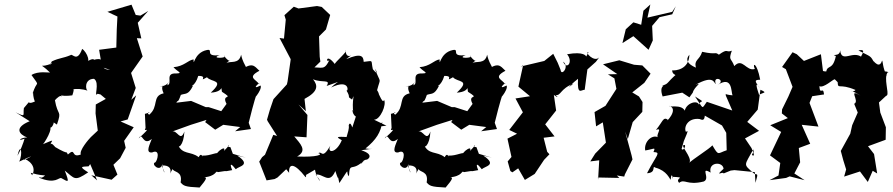

<svg xmlns="http://www.w3.org/2000/svg" viewBox="-20 -791 4000 860"><path d="M384 -56 415 17 389 -6 480 14 506 -9 488 -53 518 -82 543 -129 536 -160 579 -221 520 -247 552 -256 590 -364 568 -344 588 -397 565 -471 567 -464 619 -538 593 -620 613 -619 597 -689 644 -742 609 -721 588 -724 569 -770 461 -738 506 -717 503 -659 501 -578 424 -568 437 -490 473 -478C406 -481 469 -541 400 -523C393 -480 430 -562 356 -505C393 -503 370 -558 348 -572C325 -508 304 -554 296 -544C260 -529 249 -533 212 -516C197 -481 204 -515 213 -508C159 -481 152 -518 204 -466C200 -465 150 -474 121 -455C163 -395 143 -437 126 -369C134 -405 121 -374 136 -336C89 -316 130 -357 87 -307C82 -275 98 -264 50 -288L113 -248C44 -220 63 -190 102 -175C75 -177 52 -155 90 -170C86 -154 70 -112 58 -93C73 -158 83 -101 66 -67C129 -97 133 -96 90 -75C76 -89 153 -59 124 -6C110 -28 117 -10 182 -5C161 14 161 -2 155 5C230 36 242 2 255 7C286 24 293 32 270 -27C315 9 313 23 375 -19C332 -46 345 -44 377 -46ZM430 -368 454 -348 409 -323 408 -283 418 -206 387 -177C377 -167 334 -117 342 -99C296 -81 322 -133 284 -99C271 -121 297 -91 226 -133C262 -80 213 -163 207 -144C206 -158 237 -173 172 -145C174 -143 226 -223 198 -227C210 -194 246 -278 193 -261L235 -233C258 -300 239 -267 226 -342C234 -351 253 -370 258 -356C242 -393 219 -352 304 -364C316 -401 313 -398 264 -382C282 -383 317 -404 375 -384C362 -384 356 -438 401 -438C429 -421 398 -350 417 -371Z M1081 -85 1023 -102 1012 -132C982 -132 1030 -161 983 -115C998 -151 920 -87 968 -102C952 -114 925 -92 886 -94C891 -70 885 -117 870 -87C833 -116 796 -95 775 -147C775 -120 803 -138 806 -202C787 -151 774 -213 749 -201L835 -232L905 -254L899 -244L944 -210L980 -232L1056 -222L1033 -203L1104 -213L1094 -241C1100 -267 1119 -340 1130 -372C1097 -321 1158 -389 1147 -408C1098 -383 1150 -430 1140 -414C1130 -435 1083 -443 1142 -474C1117 -498 1111 -512 1058 -478C1103 -488 1072 -487 1060 -546C1050 -501 1011 -520 994 -508C1021 -536 1015 -496 983 -542C1008 -530 916 -527 964 -544C893 -536 939 -573 907 -567C846 -555 848 -485 847 -525C821 -521 805 -494 757 -490C774 -470 802 -463 770 -462C715 -465 756 -416 729 -409C741 -445 743 -407 695 -403C728 -409 693 -415 713 -373C659 -361 693 -313 648 -277C628 -292 674 -292 629 -281L632 -217C616 -193 672 -236 601 -171C619 -204 619 -133 660 -169C652 -146 629 -105 661 -108C700 -126 685 -72 676 -64C653 -58 698 -16 707 -56C707 -23 731 5 703 -50C779 -54 719 24 753 -34C758 -18 799 -26 789 26C802 41 807 46 874 49C904 13 914 -1 885 4C954 0 943 -30 956 -20C1021 -31 963 -18 1020 -29C1006 -63 1017 -58 1036 -33C1050 -47 1107 -51 1043 -94ZM995 -326 971 -293 915 -311H902L836 -339L770 -331C777 -347 775 -323 790 -366C811 -374 823 -364 844 -406C828 -404 854 -403 868 -451C916 -452 864 -421 907 -445C927 -421 989 -436 924 -376C997 -380 964 -431 974 -380C1033 -342 970 -374 994 -327Z M1380 -481 1415 -515 1412 -537 1409 -628 1440 -659 1459 -724 1421 -760 1400 -764 1317 -753 1296 -761 1254 -723 1260 -703 1252 -618 1232 -621 1282 -526 1281 -517 1268 -426 1265 -413 1205 -347 1189 -300 1176 -255 1179 -248 1221 -182 1204 -187 1167 -98 1154 -87 1141 -67 1174 17 1210 11 1223 4 1262 -33 1275 -17C1272 -60 1298 -63 1349 3C1361 -18 1323 10 1391 -31C1397 13 1436 44 1394 -9C1427 -15 1455 38 1482 -25C1503 40 1488 -27 1500 29C1555 -54 1525 -16 1543 -2C1547 -71 1555 -16 1613 -75C1579 -34 1603 -76 1622 -76C1626 -75 1661 -98 1598 -118C1664 -129 1656 -120 1617 -126C1665 -165 1686 -198 1693 -248C1693 -233 1645 -219 1711 -228L1655 -255C1683 -253 1713 -324 1700 -344C1694 -316 1669 -398 1663 -391C1681 -353 1680 -371 1669 -387C1686 -451 1686 -410 1659 -484C1668 -472 1675 -451 1650 -481C1640 -524 1656 -519 1609 -514C1608 -539 1598 -555 1531 -526C1587 -572 1530 -509 1528 -565C1540 -562 1478 -511 1480 -504C1432 -565 1442 -487 1461 -534C1431 -468 1428 -493 1363 -489ZM1311 -90C1359 -117 1324 -148 1298 -180L1353 -176L1357 -276L1317 -323L1350 -293L1344 -348C1406 -381 1405 -408 1382 -436C1424 -418 1463 -438 1443 -406C1518 -431 1496 -431 1463 -399C1552 -442 1539 -373 1531 -387C1555 -349 1530 -362 1557 -345C1572 -385 1554 -337 1563 -284C1560 -319 1552 -282 1574 -269L1558 -220C1547 -253 1542 -229 1542 -229C1548 -202 1510 -143 1549 -176C1473 -182 1491 -175 1511 -163C1486 -103 1442 -103 1460 -139C1422 -74 1423 -117 1406 -105C1429 -99 1400 -86 1311 -90Z M2183 -85 2125 -102 2114 -132C2084 -132 2132 -161 2085 -115C2100 -151 2022 -87 2070 -102C2054 -114 2027 -92 1988 -94C1993 -70 1987 -117 1972 -87C1935 -116 1898 -95 1877 -147C1877 -120 1905 -138 1908 -202C1889 -151 1876 -213 1851 -201L1937 -232L2007 -254L2001 -244L2046 -210L2082 -232L2158 -222L2135 -203L2206 -213L2196 -241C2202 -267 2221 -340 2232 -372C2199 -321 2260 -389 2249 -408C2200 -383 2252 -430 2242 -414C2232 -435 2185 -443 2244 -474C2219 -498 2213 -512 2160 -478C2205 -488 2174 -487 2162 -546C2152 -501 2113 -520 2096 -508C2123 -536 2117 -496 2085 -542C2110 -530 2018 -527 2066 -544C1995 -536 2041 -573 2009 -567C1948 -555 1950 -485 1949 -525C1923 -521 1907 -494 1859 -490C1876 -470 1904 -463 1872 -462C1817 -465 1858 -416 1831 -409C1843 -445 1845 -407 1797 -403C1830 -409 1795 -415 1815 -373C1761 -361 1795 -313 1750 -277C1730 -292 1776 -292 1731 -281L1734 -217C1718 -193 1774 -236 1703 -171C1721 -204 1721 -133 1762 -169C1754 -146 1731 -105 1763 -108C1802 -126 1787 -72 1778 -64C1755 -58 1800 -16 1809 -56C1809 -23 1833 5 1805 -50C1881 -54 1821 24 1855 -34C1860 -18 1901 -26 1891 26C1904 41 1909 46 1976 49C2006 13 2016 -1 1987 4C2056 0 2045 -30 2058 -20C2123 -31 2065 -18 2122 -29C2108 -63 2119 -58 2138 -33C2152 -47 2209 -51 2145 -94ZM2097 -326 2073 -293 2017 -311H2004L1938 -339L1872 -331C1879 -347 1877 -323 1892 -366C1913 -374 1925 -364 1946 -406C1930 -404 1956 -403 1970 -451C2018 -452 1966 -421 2009 -445C2029 -421 2091 -436 2026 -376C2099 -380 2066 -431 2076 -380C2135 -342 2072 -374 2096 -327Z M2606 -538C2605 -539 2597 -562 2520 -548C2549 -514 2519 -475 2502 -515C2533 -494 2494 -447 2491 -478L2478 -510L2458 -550L2418 -518L2312 -493L2323 -498L2319 -480L2302 -403L2354 -360L2289 -350L2322 -288L2261 -209L2296 -192L2253 -170L2271 -88L2254 -68L2266 -25L2275 -19L2301 -37L2331 15L2375 -12L2417 -75L2441 -100L2431 -111L2415 -174L2464 -180L2422 -234L2471 -296L2458 -385C2435 -373 2499 -342 2468 -366C2492 -359 2489 -394 2548 -416C2504 -380 2551 -425 2569 -438C2565 -362 2583 -389 2599 -389L2611 -480L2649 -514L2664 -534C2641 -509 2596 -561 2616 -557Z M2776 0 2779 -10 2813 -77 2809 -95 2780 -202 2792 -168 2814 -244 2857 -290 2858 -334 2842 -359 2812 -377 2866 -420 2894 -461 2857 -498 2820 -501 2754 -521 2681 -503 2745 -459 2703 -458 2732 -440 2741 -393 2692 -317 2643 -289 2650 -225 2680 -243 2694 -152 2646 -103 2624 -68 2664 -73 2659 14 2658 4 2754 6 2743 -5ZM2862 -743 2852 -680 2817 -691 2783 -660 2768 -598 2817 -629 2885 -568 2904 -610 2901 -675 2934 -714 2991 -727 3007 -763 2991 -738 2880 -712 2893 -771Z M3346 -128 3317 -171 3380 -205 3327 -245 3374 -300 3386 -389C3420 -374 3399 -378 3380 -366C3368 -402 3360 -432 3386 -394C3356 -431 3361 -433 3385 -434C3370 -514 3348 -510 3361 -482C3322 -470 3306 -535 3269 -495C3255 -533 3242 -519 3258 -564C3230 -553 3243 -577 3200 -546C3180 -561 3193 -544 3125 -559C3113 -520 3088 -525 3097 -488C3058 -505 3049 -524 3068 -546C3066 -479 3005 -474 2991 -476C2989 -449 3040 -445 3017 -465C2959 -415 2979 -418 2945 -407C2966 -407 2929 -412 2948 -359L3036 -376L3068 -355L3083 -376C3090 -404 3130 -424 3095 -411C3179 -458 3177 -418 3186 -415C3171 -456 3235 -433 3195 -411C3261 -453 3254 -381 3261 -364C3213 -368 3233 -379 3231 -363L3260 -296L3146 -335C3121 -301 3134 -300 3093 -359C3147 -325 3116 -347 3111 -322C3102 -350 3025 -320 3052 -263C3060 -336 2978 -306 2978 -317C3024 -301 2956 -236 2971 -255C2950 -270 2947 -243 2918 -209C2954 -223 2908 -179 2932 -173C2906 -194 2863 -159 2870 -117C2909 -123 2918 -135 2907 -110C2943 -108 2921 -99 2878 -15C2923 -17 2897 -53 2916 -40C2968 -26 2979 11 2984 14C2988 -36 3000 30 2991 1C3060 4 3000 5 3022 28C3047 8 3056 41 3132 22C3164 9 3113 -47 3163 -18C3151 -66 3218 -69 3221 -35C3177 5 3220 -26 3221 -14L3253 -27L3270 -29L3361 -20L3364 28C3380 -27 3369 -2 3356 -15C3307 -58 3314 -47 3354 -122C3366 -70 3335 -106 3356 -104ZM3043 -159C3068 -218 3060 -201 3052 -201C3042 -223 3062 -264 3113 -258C3129 -251 3135 -253 3137 -273L3214 -229L3233 -196L3235 -118C3194 -105 3200 -90 3171 -140C3156 -123 3087 -81 3064 -59C3087 -73 3040 -125 3039 -139C3060 -152 3042 -110 3033 -124Z M3732 -423C3734 -388 3738 -420 3812 -388C3798 -370 3768 -403 3834 -363C3775 -397 3833 -338 3806 -326L3822 -287L3797 -230L3784 -172L3795 -204L3746 -115C3753 -87 3761 -59 3770 -32L3761 0L3832 -23L3867 24L3889 -26L3909 -14L3895 -101L3868 -136L3947 -165L3948 -221L3923 -287L3917 -332L3946 -359C3946 -365 3931 -347 3953 -364C3963 -375 3937 -441 3956 -467C3975 -465 3911 -485 3952 -451C3932 -492 3936 -512 3931 -520C3916 -469 3878 -545 3898 -507C3877 -544 3885 -534 3825 -565C3872 -576 3824 -530 3840 -535C3799 -567 3750 -506 3743 -566C3743 -533 3696 -552 3724 -540C3710 -475 3687 -502 3681 -471C3643 -470 3641 -514 3670 -443L3657 -548L3581 -518L3549 -548L3530 -557L3483 -491L3500 -481L3530 -402L3511 -358L3483 -301L3482 -283L3509 -262L3430 -230L3479 -200L3429 -95L3475 -61L3467 -5L3427 16L3501 6L3517 -1L3584 16L3538 -14L3564 -64L3558 -128L3609 -147L3571 -232L3646 -224L3606 -330L3618 -360L3671 -368C3667 -408 3653 -361 3650 -405C3669 -395 3711 -436 3719 -436Z"/></svg>

Font: Asimov Aggro
Style: It
Weight: 500
Designer: Google
Version: Version 2.000980; 2014